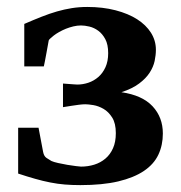

<svg xmlns="http://www.w3.org/2000/svg" viewBox="-20 -520 520 552"><path d="M448.2 -136.2Q448.2 -102.5 435.3 -75.2Q422.4 -47.9 393.8 -28.6Q365.2 -9.3 320.1 1.5Q274.9 12.2 210.9 12.2Q187.5 12.2 166.5 10.5Q145.5 8.8 124.5 4.6Q103.5 0.5 81.1 -5.9Q58.6 -12.2 32.2 -21V-152.8H90.8L104 -83Q106.4 -70.8 113.8 -65.9Q121.1 -61 127.9 -57.1Q134.3 -54.2 147.2 -51.3Q160.2 -48.3 173.6 -46.1Q187 -43.9 198.2 -42.5Q209.5 -41 212.9 -41Q232.9 -41 251 -46.6Q269 -52.2 283 -64Q296.9 -75.7 304.9 -93.8Q313 -111.8 313 -137.2Q313 -165.5 302.5 -182.1Q292 -198.7 277.6 -207Q263.2 -215.3 248.5 -217.8Q233.9 -220.2 225.1 -220.2Q217.3 -220.2 206.5 -218.8Q195.8 -217.3 185.5 -215.8L161.1 -211.9V-279.8Q182.1 -278.3 190.7 -277.6Q199.2 -276.9 202.1 -276.9Q218.3 -276.9 234.1 -282.2Q250 -287.6 262.7 -298.6Q275.4 -309.6 283.2 -326.7Q291 -343.8 291 -367.2Q291 -392.1 282.7 -407.5Q274.4 -422.9 262.5 -431.6Q250.5 -440.4 237.1 -443.6Q223.6 -446.8 212.9 -446.8Q202.1 -446.8 190.9 -444.1Q179.7 -441.4 169.4 -437.3Q159.2 -433.1 150.1 -428Q141.1 -422.9 134.8 -418Q130.9 -415 125.5 -410.2Q120.1 -405.3 120.1 -403.8Q116.7 -384.8 113.8 -369.1Q111.3 -356 109.1 -344Q106.9 -332 106 -329.1H49.8V-451.2Q76.7 -462.9 99.6 -471.9Q122.6 -481 143.8 -487.1Q165 -493.2 186.3 -496.6Q207.5 -500 231 -500Q275.4 -500 312 -490.5Q348.6 -481 374.3 -464.6Q399.9 -448.2 414.1 -425.8Q428.2 -403.3 428.2 -377Q428.2 -361.8 424.6 -344.7Q420.9 -327.6 410.2 -311Q399.4 -294.4 379.9 -279.8Q360.4 -265.1 329.1 -254.9Q389.2 -246.1 418.7 -214.4Q448.2 -182.6 448.2 -136.2Z"/></svg>

Font: Charis SIL CyrE
Style: Bold
Weight: 700
Foundry: SIL International
Version: Version 5.000